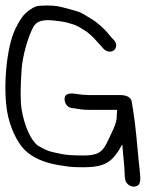

<svg xmlns="http://www.w3.org/2000/svg" viewBox="-24 -639 601 712"><path d="M305.6 -286.5C291.7 -286.5 274.8 -288 255 -291.2C236.3 -294.1 213.4 -293 215.6 -269C216.3 -262.1 218.5 -254.5 223.8 -248.3C228.8 -242.6 234.7 -239.8 241 -238.6C275.4 -233.8 278 -231.5 314.8 -231.5H410.4C410.1 -224.8 409.4 -212.5 408.3 -198.4C407.5 -187.5 401 -168.3 388.3 -142.9C362.1 -87.4 356.9 -62.5 286.8 -62.5C248 -62.5 221 -64.3 207.5 -67.3C164 -76.8 158.7 -74.4 116.4 -99.1C89.7 -119.4 66.1 -173.4 56.2 -232.9C51.4 -261.9 51.2 -312.6 56.3 -383.4C59.7 -432.1 79.7 -501.1 98.7 -537.4C109.9 -558.5 129.6 -567.9 176.1 -562.9C201.1 -560.2 217.9 -557.4 224.2 -555.4C254.8 -545.7 256.1 -548.4 287.4 -527.9L287.7 -527.7L288.1 -527.5C301.2 -519.8 318.6 -505.1 337.7 -482.8C341.5 -478.3 344.7 -474.9 351.4 -467.9L358.6 -459.5C371.4 -445 389 -445.1 398.5 -452.6C407.6 -459.9 411.3 -475.5 399.4 -489.5L399.1 -489.8L390.6 -498.5C386.5 -503.4 381.8 -509 378.7 -512.8C361.4 -534.4 332.2 -559.2 314 -569.5C290.9 -582.5 281.3 -592.2 255.4 -599C245.7 -601.6 230.2 -605.8 209 -611.7C185.8 -618.4 157.3 -620.1 122.7 -617.5C106.2 -616.3 89.8 -606.9 72.2 -591.2C60.1 -580.8 47.3 -561.3 33.2 -532.5C0 -464.8 -12.9 -317.8 2.4 -226C11.8 -169.5 38.4 -112.3 66.8 -83.8C97.3 -53.2 142.4 -34.9 194.8 -26.5L226.3 -21.7C239.9 -19.6 258.6 -18.7 283.2 -18.7C343.5 -18.7 379.7 -27.9 408.2 -69.8C414.1 -76.9 420.6 -87.4 429.4 -103.8C430.7 -89.6 431.9 -74.5 433.7 -56L436.3 -28.2C437.8 -13.1 438.1 1.7 438.6 15L438.6 15.7L439.9 23.6C440.7 38.8 454.6 51.6 469.1 53C476 53.7 483.1 51.9 488.6 47.5C501.9 37.4 494.8 3.8 489.5 -51C484.3 -104 478.9 -175 469.5 -231.1L464.2 -262.9C460.9 -282.9 435.2 -286.5 422.8 -286.5Z"/></svg>

Font: MewTooHand
Style: BdCondLta
Weight: 400
Designer: Mew Too, Robert Jablonski
Version: Version 0.77